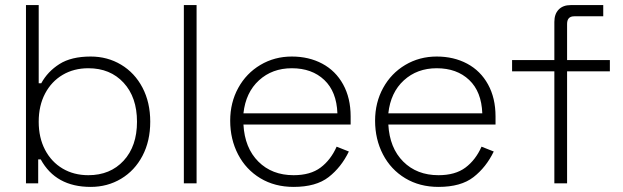

<svg xmlns="http://www.w3.org/2000/svg" viewBox="-20 -720 2447 754"><path d="M132 -700V-393H142Q167 -439 213.5 -468.5Q260 -498 336 -498Q402 -498 455.5 -466Q509 -434 539.5 -376Q570 -318 570 -242Q570 -166 539.5 -108Q509 -50 455.5 -18Q402 14 336 14Q199 14 140 -94H130V0H82V-700ZM327 -452Q270 -452 226 -426Q182 -400 157 -352.5Q132 -305 132 -242Q132 -179 157 -131.5Q182 -84 226 -58Q270 -32 327 -32Q413 -32 465.5 -89Q518 -146 518 -242Q518 -338 465.5 -395Q413 -452 327 -452Z M752 0H702V-700H752Z M884 -246Q884 -317 915.5 -374.5Q947 -432 1002.5 -465Q1058 -498 1126 -498Q1193 -498 1245.5 -470Q1298 -442 1327.5 -388.5Q1357 -335 1357 -263V-231H936Q941 -139 994.5 -85.5Q1048 -32 1133 -32Q1199 -32 1239 -62Q1279 -92 1302 -144L1350 -125Q1320 -63 1270.5 -24.5Q1221 14 1133 14Q1059 14 1002.5 -20Q946 -54 915 -113.5Q884 -173 884 -246ZM1305 -275Q1302 -360 1253.5 -406Q1205 -452 1126 -452Q1049 -452 997 -404.5Q945 -357 936 -275Z M1453 -246Q1453 -317 1484.5 -374.5Q1516 -432 1571.5 -465Q1627 -498 1695 -498Q1762 -498 1814.5 -470Q1867 -442 1896.5 -388.5Q1926 -335 1926 -263V-231H1505Q1510 -139 1563.5 -85.5Q1617 -32 1702 -32Q1768 -32 1808 -62Q1848 -92 1871 -144L1919 -125Q1889 -63 1839.5 -24.5Q1790 14 1702 14Q1628 14 1571.5 -20Q1515 -54 1484 -113.5Q1453 -173 1453 -246ZM1874 -275Q1871 -360 1822.5 -406Q1774 -452 1695 -452Q1618 -452 1566 -404.5Q1514 -357 1505 -275Z M2157 -484V-634Q2157 -665 2174 -682.5Q2191 -700 2221 -700H2349V-656H2235Q2207 -656 2207 -626V-484H2375V-440H2207V0H2157V-440H1991V-484Z"/></svg>

Font: Space Grotesk Variable
Style: Regular
Weight: 400
Designer: Florian Karsten (Space Grotesk), Colophon Foundry (Space Mono)
Foundry: Florian Karsten
Version: Version 1.106